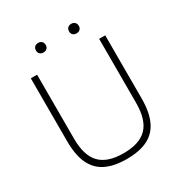

<svg xmlns="http://www.w3.org/2000/svg" viewBox="-208 -1062 1152 1219"><g transform="rotate(-30 368.0 -452.0)"><path d="M368.5 9Q275 9 214.5 -21Q154 -51 124.5 -114.5Q95 -178 95 -277.5V-740H141V-271.5Q141 -147 196 -90Q251 -33 368.5 -33Q486 -33 541 -90Q596 -147 596 -271.5V-740H640.5V-277.5Q640.5 -178 611.2 -114.5Q582 -51 521.8 -21Q461.5 9 368.5 9ZM490 -841.5Q473.5 -841.5 463.8 -850.8Q454 -860 454 -876Q454 -892 463.8 -901.8Q473.5 -911.5 490 -911.5Q506 -911.5 515.8 -901.8Q525.5 -892 525.5 -876Q525.5 -860 515.8 -850.8Q506 -841.5 490 -841.5ZM247 -841.5Q231 -841.5 221.2 -850.8Q211.5 -860 211.5 -876Q211.5 -892 221.2 -901.8Q231 -911.5 247 -911.5Q263.5 -911.5 273.2 -901.8Q283 -892 283 -876Q283 -860 273.2 -850.8Q263.5 -841.5 247 -841.5Z"/></g></svg>

Font: Encode Sans SC SemiExpanded ExtraLight
Style: Regular
Weight: 250
Width: 6
Designer: Multiple Designers
Foundry: Impallari Type
Version: Version 3.002